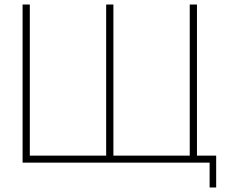

<svg xmlns="http://www.w3.org/2000/svg" viewBox="-20 -720 1017 850"><path d="M820 -31V-700H852V-31H937V110H908V0H80V-700H112V-31H450V-700H482V-31Z"/></svg>

Font: Jost* Thin
Style: Regular
Weight: 200
Version: Version 3.7